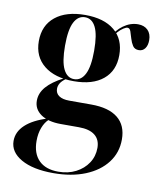

<svg xmlns="http://www.w3.org/2000/svg" viewBox="-74 -487 615 739"><g transform="rotate(10 234.0 -117.5)"><path d="M183.9 192.7Q104 192.7 58.1 166.5Q12.1 140.3 12.1 96.8Q12.1 61.3 41.5 33.9Q71 6.5 126.6 -10.5L131.5 -6.5Q116.9 6.5 108.1 29.4Q99.2 52.4 99.2 81.5Q99.2 130.6 125.8 157.3Q152.4 183.9 201.6 183.9Q240.3 183.9 270.2 168.5Q300 153.2 317.3 127Q334.7 100.8 334.7 67.7Q334.7 35.5 313.3 18.5Q291.9 1.6 250.8 1.6H179.8Q130.6 1.6 102 -18.1Q73.4 -37.9 73.4 -71Q73.4 -100.8 95.2 -125.8Q116.9 -150.8 160.5 -173.4L168.5 -171.8Q154 -161.3 148 -151.2Q141.9 -141.1 141.9 -129.8Q141.9 -112.1 156 -102.4Q170.2 -92.7 196 -92.7H282.3Q350.8 -92.7 386.3 -64.1Q421.8 -35.5 421.8 19.4Q421.8 71 391.9 110.1Q362.1 149.2 308.5 171Q254.8 192.7 183.9 192.7ZM200 -169.4Q125.8 -169.4 83.5 -203.6Q41.1 -237.9 41.1 -298.4Q41.1 -359.7 83.5 -394Q125.8 -428.2 200 -428.2Q273.4 -428.2 314.5 -394.4Q355.6 -360.5 355.6 -298.4Q355.6 -237.1 314.5 -203.2Q273.4 -169.4 200 -169.4ZM200 -177.4Q227.4 -177.4 242.3 -206.9Q257.3 -236.3 257.3 -298.4Q257.3 -361.3 242.7 -390.3Q228.2 -419.4 200.8 -419.4Q173.4 -419.4 158.5 -390.3Q143.5 -361.3 143.5 -298.4Q143.5 -236.3 158.1 -206.9Q172.6 -177.4 200 -177.4ZM425.8 -330.6Q409.7 -330.6 402 -342.3Q394.4 -354 389.9 -369.4Q385.5 -384.7 381.5 -396.4Q377.4 -408.1 368.5 -408.1Q362.9 -408.1 352.8 -401.6Q342.7 -395.2 331.9 -383.1Q321 -371 312.9 -352.4L308.9 -358.9Q322.6 -389.5 349.6 -408.9Q376.6 -428.2 406.5 -428.2Q430.6 -428.2 444.8 -414.1Q458.9 -400 458.9 -375Q458.9 -354.8 450 -342.7Q441.1 -330.6 425.8 -330.6Z"/></g></svg>

Font: Playfair 144pt SemiCondensed
Style: Bold
Weight: 700
Width: 4
Designer: Claus Eggers Sørensen
Foundry: Claus Eggers Sørensen
Version: Version 2.203